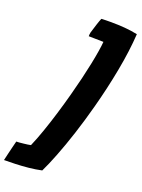

<svg xmlns="http://www.w3.org/2000/svg" viewBox="-301 -918 923 1251"><g transform="rotate(20 160.5 -292.5)"><path d="M329.5 -281.5Q301 -175 269.5 -78Q238 19 207.2 97.5Q176.5 176 151.5 227Q110 236 63 240.8Q16 245.5 -28.5 247Q-73 248.5 -106 248.5Q-101.5 228 -95.2 202Q-89 176 -82.8 150.8Q-76.5 125.5 -72 108Q-64 108 -50.8 107Q-37.5 106 -23 104.2Q-8.5 102.5 4.8 100.8Q18 99 26 97Q48.5 45.5 71.2 -19.8Q94 -85 116 -157.5Q138 -230 157.5 -302.5Q174.5 -365 188.8 -424.8Q203 -484.5 213.8 -536.8Q224.5 -589 231 -630Q237.5 -671 239.5 -696.5Q223 -697 205.2 -697.2Q187.5 -697.5 170.2 -697.8Q153 -698 137 -698.5Q137 -705 137.5 -711.2Q138 -717.5 139.5 -724.5Q148 -753.5 158 -784.5Q168 -815.5 175.5 -833Q188 -834 206.8 -834.2Q225.5 -834.5 240 -834.5Q292.5 -834.5 338.2 -830.8Q384 -827 427 -818Q419.5 -698.5 393.2 -559.5Q367 -420.5 329.5 -281.5Z"/></g></svg>

Font: Grandstander Thin ExtraBold
Style: Italic
Weight: 800
Italic angle: -15°
Version: Version 1.200